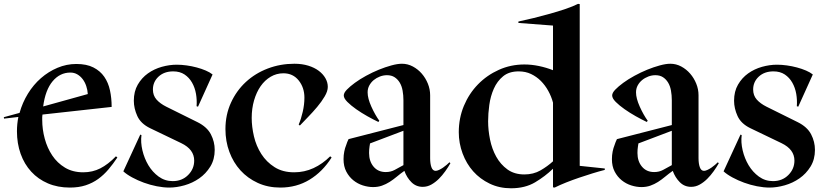

<svg xmlns="http://www.w3.org/2000/svg" viewBox="-45 -974 4315 1006"><path d="M321.2 8.8Q257.5 8.8 206.2 -13.1Q155 -35 118.8 -74.4Q82.5 -113.8 63.1 -168.1Q43.8 -222.5 43.8 -286.2Q43.8 -323.8 51.2 -361.2L-23.8 -352.5L-25 -360L57.5 -382.5Q72.5 -436.2 101.2 -483.1Q130 -530 169.4 -564.4Q208.8 -598.8 256.2 -618.8Q303.8 -638.8 355 -638.8Q408.8 -638.8 444.4 -620.6Q480 -602.5 501.2 -571.9Q522.5 -541.2 531.2 -500.6Q540 -460 540 -413.8L177.5 -373.8Q176.2 -367.5 176.2 -360.6Q176.2 -353.8 176.2 -346.2Q176.2 -296.2 189.4 -247.5Q202.5 -198.8 228.8 -159.4Q255 -120 295.6 -95.6Q336.2 -71.2 391.2 -71.2Q440 -71.2 480.6 -91.9Q521.2 -112.5 562.5 -155L570 -148.8Q547.5 -115 523.1 -86.2Q498.8 -57.5 469.4 -36.2Q440 -15 403.8 -3.1Q367.5 8.8 321.2 8.8ZM415 -481.2Q413.8 -502.5 406.9 -523.1Q400 -543.8 388.1 -559.4Q376.2 -575 360 -584.4Q343.8 -593.8 323.8 -593.8Q268.8 -593.8 230.6 -548.1Q192.5 -502.5 181.2 -416.2Z M842.5 8.8Q811.2 8.8 776.2 1.9Q741.2 -5 708.8 -16.9Q676.2 -28.8 647.5 -44.4Q618.8 -60 601.2 -76.2L690 -268.8L696.2 -266.2Q691.2 -228.8 701.2 -186.2Q711.2 -143.8 732.5 -108.1Q753.8 -72.5 786.2 -48.8Q818.8 -25 860 -25Q908.8 -25 940.6 -56.9Q972.5 -88.8 972.5 -132.5Q972.5 -191.2 905 -223.8L741.2 -302.5Q692.5 -326.2 674.4 -366.2Q656.2 -406.2 656.2 -446.2Q656.2 -495 676.9 -530.6Q697.5 -566.2 730 -589.4Q762.5 -612.5 802.5 -623.8Q842.5 -635 881.2 -635Q906.2 -635 933.1 -631.2Q960 -627.5 985.6 -620.6Q1011.2 -613.8 1033.1 -604.4Q1055 -595 1068.8 -583.8L992.5 -415L985 -417.5Q987.5 -450 981.9 -482.5Q976.2 -515 961.2 -541.2Q946.2 -567.5 921.9 -583.8Q897.5 -600 862.5 -600Q815 -600 785.6 -572.5Q756.2 -545 756.2 -505Q756.2 -473.8 775 -452.5Q793.8 -431.2 826.2 -415L990 -333.8Q1040 -308.8 1060 -270Q1080 -231.2 1080 -188.8Q1080 -138.8 1056.9 -101.2Q1033.8 -63.8 998.8 -39.4Q963.8 -15 921.9 -3.1Q880 8.8 842.5 8.8Z M1423.8 8.8Q1358.8 8.8 1305.6 -15.6Q1252.5 -40 1215 -81.2Q1177.5 -122.5 1156.9 -178.1Q1136.2 -233.8 1136.2 -297.5Q1136.2 -372.5 1165 -435.6Q1193.8 -498.8 1243.1 -544.4Q1292.5 -590 1358.1 -615Q1423.8 -640 1497.5 -640Q1537.5 -640 1570 -630Q1602.5 -620 1625 -603.1Q1647.5 -586.2 1660 -564.4Q1672.5 -542.5 1672.5 -518.8Q1672.5 -496.2 1656.2 -468.8Q1640 -441.2 1616.9 -413.8Q1593.8 -386.2 1568.8 -360.6Q1543.8 -335 1526.2 -316.2L1520 -321.2Q1532.5 -350 1541.2 -388.1Q1550 -426.2 1550 -462.5Q1550 -515 1520 -552.5Q1490 -590 1440 -590Q1403.8 -590 1373.1 -571.9Q1342.5 -553.8 1320.6 -522.5Q1298.8 -491.2 1286.2 -448.1Q1273.8 -405 1273.8 -356.2Q1273.8 -310 1285.6 -259.4Q1297.5 -208.8 1324.4 -166.9Q1351.2 -125 1393.8 -98.1Q1436.2 -71.2 1496.2 -71.2Q1550 -71.2 1597.5 -93.1Q1645 -115 1685 -155L1692.5 -148.8Q1645 -73.8 1576.9 -32.5Q1508.8 8.8 1423.8 8.8Z M1910 6.2Q1883.8 6.2 1856.2 -2.5Q1828.8 -11.2 1806.2 -29.4Q1783.8 -47.5 1769.4 -75Q1755 -102.5 1755 -140Q1755 -161.2 1758.8 -180Q1762.5 -198.8 1768.8 -213.8Q1773.8 -230 1781.2 -245L2068.8 -318.8V-448.8Q2068.8 -475 2064.4 -499.4Q2060 -523.8 2049.4 -541.2Q2038.8 -558.8 2022.5 -569.4Q2006.2 -580 1982.5 -580Q1963.8 -580 1945.6 -573.1Q1927.5 -566.2 1913.1 -554.4Q1898.8 -542.5 1890 -526.2Q1881.2 -510 1881.2 -490Q1881.2 -458.8 1900.6 -415.6Q1920 -372.5 1942.5 -341.2L1937.5 -335Q1911.2 -347.5 1880 -365Q1848.8 -382.5 1821.2 -401.9Q1793.8 -421.2 1775 -440Q1756.2 -458.8 1756.2 -473.8Q1756.2 -487.5 1772.5 -504.4Q1788.8 -521.2 1814.4 -540Q1840 -558.8 1873.1 -576.9Q1906.2 -595 1940 -608.8Q1973.8 -622.5 2005.6 -631.2Q2037.5 -640 2061.2 -640Q2091.2 -640 2118.1 -625.6Q2145 -611.2 2165 -588.1Q2185 -565 2196.9 -535.6Q2208.8 -506.2 2208.8 -475V-145Q2208.8 -116.2 2215.6 -97.5Q2222.5 -78.8 2237.5 -78.8Q2245 -78.8 2255.6 -83.8Q2266.2 -88.8 2276.2 -95.6Q2286.2 -102.5 2295.6 -110.6Q2305 -118.8 2310 -123.8L2315 -118.8Q2303.8 -98.8 2288.1 -76.9Q2272.5 -55 2254.4 -36.9Q2236.2 -18.8 2215 -6.9Q2193.8 5 2170 5Q2135 5 2110.6 -19.4Q2086.2 -43.8 2073.8 -78.8Q2052.5 -63.8 2033.8 -48.1Q2015 -32.5 1996.2 -20.6Q1977.5 -8.8 1956.2 -1.2Q1935 6.2 1910 6.2ZM1888.8 -172.5Q1888.8 -128.8 1912.5 -100.6Q1936.2 -72.5 1976.2 -72.5Q2002.5 -72.5 2023.1 -83.8Q2043.8 -95 2068.8 -108.8V-288.8L1893.8 -222.5Q1892.5 -215 1891.2 -206.2Q1890 -198.8 1889.4 -190Q1888.8 -181.2 1888.8 -172.5Z M2852.5 7.5V-90Q2811.2 -50 2758.8 -18.8Q2706.2 12.5 2632.5 12.5Q2571.2 12.5 2520.6 -11.9Q2470 -36.2 2434.4 -76.2Q2398.8 -116.2 2378.8 -170Q2358.8 -223.8 2358.8 -281.2Q2358.8 -355 2385.6 -419.4Q2412.5 -483.8 2459.4 -531.9Q2506.2 -580 2568.8 -608.1Q2631.2 -636.2 2702.5 -636.2Q2740 -636.2 2778.8 -628.1Q2817.5 -620 2852.5 -606.2V-840L2671.2 -853.8V-861.2Q2707.5 -868.8 2750.6 -879.4Q2793.8 -890 2836.2 -901.9Q2878.8 -913.8 2917.5 -926.9Q2956.2 -940 2983.8 -953.8L2992.5 -952.5V-105L3123.8 -91.2V-83.8Q3093.8 -76.2 3059.4 -65.6Q3025 -55 2990 -43.1Q2955 -31.2 2921.9 -18.1Q2888.8 -5 2861.2 8.8ZM2512.5 -338.8Q2512.5 -292.5 2522.5 -243.1Q2532.5 -193.8 2555 -153.1Q2577.5 -112.5 2613.8 -86.2Q2650 -60 2702.5 -60Q2750 -60 2786.9 -81.2Q2823.8 -102.5 2852.5 -128.8V-436.2Q2843.8 -468.8 2827.5 -498.1Q2811.2 -527.5 2788.8 -550Q2766.2 -572.5 2737.5 -586.2Q2708.8 -600 2672.5 -600Q2622.5 -600 2591.2 -574.4Q2560 -548.8 2542.5 -509.4Q2525 -470 2518.8 -424.4Q2512.5 -378.8 2512.5 -338.8Z M3316.2 6.2Q3290 6.2 3262.5 -2.5Q3235 -11.2 3212.5 -29.4Q3190 -47.5 3175.6 -75Q3161.2 -102.5 3161.2 -140Q3161.2 -161.2 3165 -180Q3168.8 -198.8 3175 -213.8Q3180 -230 3187.5 -245L3475 -318.8V-448.8Q3475 -475 3470.6 -499.4Q3466.2 -523.8 3455.6 -541.2Q3445 -558.8 3428.8 -569.4Q3412.5 -580 3388.8 -580Q3370 -580 3351.9 -573.1Q3333.8 -566.2 3319.4 -554.4Q3305 -542.5 3296.2 -526.2Q3287.5 -510 3287.5 -490Q3287.5 -458.8 3306.9 -415.6Q3326.2 -372.5 3348.8 -341.2L3343.8 -335Q3317.5 -347.5 3286.2 -365Q3255 -382.5 3227.5 -401.9Q3200 -421.2 3181.2 -440Q3162.5 -458.8 3162.5 -473.8Q3162.5 -487.5 3178.8 -504.4Q3195 -521.2 3220.6 -540Q3246.2 -558.8 3279.4 -576.9Q3312.5 -595 3346.2 -608.8Q3380 -622.5 3411.9 -631.2Q3443.8 -640 3467.5 -640Q3497.5 -640 3524.4 -625.6Q3551.2 -611.2 3571.2 -588.1Q3591.2 -565 3603.1 -535.6Q3615 -506.2 3615 -475V-145Q3615 -116.2 3621.9 -97.5Q3628.8 -78.8 3643.8 -78.8Q3651.2 -78.8 3661.9 -83.8Q3672.5 -88.8 3682.5 -95.6Q3692.5 -102.5 3701.9 -110.6Q3711.2 -118.8 3716.2 -123.8L3721.2 -118.8Q3710 -98.8 3694.4 -76.9Q3678.8 -55 3660.6 -36.9Q3642.5 -18.8 3621.2 -6.9Q3600 5 3576.2 5Q3541.2 5 3516.9 -19.4Q3492.5 -43.8 3480 -78.8Q3458.8 -63.8 3440 -48.1Q3421.2 -32.5 3402.5 -20.6Q3383.8 -8.8 3362.5 -1.2Q3341.2 6.2 3316.2 6.2ZM3295 -172.5Q3295 -128.8 3318.8 -100.6Q3342.5 -72.5 3382.5 -72.5Q3408.8 -72.5 3429.4 -83.8Q3450 -95 3475 -108.8V-288.8L3300 -222.5Q3298.8 -215 3297.5 -206.2Q3296.2 -198.8 3295.6 -190Q3295 -181.2 3295 -172.5Z M3987.5 8.8Q3956.2 8.8 3921.2 1.9Q3886.2 -5 3853.8 -16.9Q3821.2 -28.8 3792.5 -44.4Q3763.8 -60 3746.2 -76.2L3835 -268.8L3841.2 -266.2Q3836.2 -228.8 3846.2 -186.2Q3856.2 -143.8 3877.5 -108.1Q3898.8 -72.5 3931.2 -48.8Q3963.8 -25 4005 -25Q4053.8 -25 4085.6 -56.9Q4117.5 -88.8 4117.5 -132.5Q4117.5 -191.2 4050 -223.8L3886.2 -302.5Q3837.5 -326.2 3819.4 -366.2Q3801.2 -406.2 3801.2 -446.2Q3801.2 -495 3821.9 -530.6Q3842.5 -566.2 3875 -589.4Q3907.5 -612.5 3947.5 -623.8Q3987.5 -635 4026.2 -635Q4051.2 -635 4078.1 -631.2Q4105 -627.5 4130.6 -620.6Q4156.2 -613.8 4178.1 -604.4Q4200 -595 4213.8 -583.8L4137.5 -415L4130 -417.5Q4132.5 -450 4126.9 -482.5Q4121.2 -515 4106.2 -541.2Q4091.2 -567.5 4066.9 -583.8Q4042.5 -600 4007.5 -600Q3960 -600 3930.6 -572.5Q3901.2 -545 3901.2 -505Q3901.2 -473.8 3920 -452.5Q3938.8 -431.2 3971.2 -415L4135 -333.8Q4185 -308.8 4205 -270Q4225 -231.2 4225 -188.8Q4225 -138.8 4201.9 -101.2Q4178.8 -63.8 4143.8 -39.4Q4108.8 -15 4066.9 -3.1Q4025 8.8 3987.5 8.8Z"/></svg>

Font: Equateur
Style: Regular
Weight: 400
Designer: Ange Degheest & Eugénie Bidaut
Foundry: Velvetyne Type Foundry
Version: Version 1.000;FEAKit 1.0